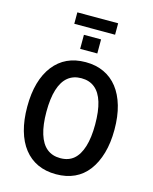

<svg xmlns="http://www.w3.org/2000/svg" viewBox="-144 -1096 959 1200"><g transform="rotate(15 335.5 -496.0)"><path d="M336 10Q269 10 217 -14Q165 -38 128.5 -84.5Q92 -131 73 -198.5Q54 -266 54 -352Q54 -438 73 -505Q92 -572 129 -619.5Q166 -667 217.5 -691Q269 -715 336 -715Q403 -715 455 -690.5Q507 -666 543 -620Q579 -574 598.5 -507Q618 -440 618 -353Q618 -268 598.5 -200.5Q579 -133 543 -85.5Q507 -38 455 -14Q403 10 336 10ZM336 -94Q389 -94 423 -123Q457 -152 475 -210Q493 -268 493 -353Q493 -440 475.5 -497Q458 -554 423 -582.5Q388 -611 336 -611Q284 -611 249 -582.5Q214 -554 196 -496.5Q178 -439 178 -352Q178 -267 196 -209Q214 -151 249 -122.5Q284 -94 336 -94ZM204 -928V-1002H468V-928ZM280 -786V-877H391V-786Z"/></g></svg>

Font: Nunito Sans 10pt Condensed
Style: Bold
Weight: 700
Width: 3
Designer: Vernon Adams
Foundry: Vernon Adams
Version: Version 3.101;gftools[0.9.27]